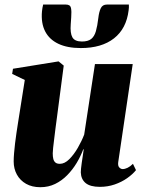

<svg xmlns="http://www.w3.org/2000/svg" viewBox="-20 -788 614 821"><path d="M152.5 12.5Q117 12.5 91.5 -2Q66 -16.5 52.2 -41.5Q38.5 -66.5 38.5 -97.5Q38.5 -113.5 40.2 -133.5Q42 -153.5 44.5 -175.8Q47 -198 50.5 -220.2Q54 -242.5 57 -262.5L86 -446L32 -472L35.5 -494L230.5 -525.5L252.5 -507.5L223.5 -286Q220.5 -265 217.5 -241Q214.5 -217 211.8 -194.8Q209 -172.5 207.2 -156Q205.5 -139.5 205.5 -132.5Q205.5 -118 208 -108.2Q210.5 -98.5 217 -93Q223.5 -87.5 236 -87.5Q256.5 -87.5 276.2 -107.2Q296 -127 312.8 -156Q329.5 -185 340 -212.5L386 -514H547.5L485.5 -94.5Q483.5 -78.5 490.2 -71.8Q497 -65 504.5 -65Q514 -65 525.5 -70.5Q537 -76 548.5 -87.5L561.5 -60.5Q547 -42.5 523.5 -26Q500 -9.5 470.2 0.8Q440.5 11 407 11Q366 11 346.2 -5.2Q326.5 -21.5 325.5 -51Q325.5 -56.5 326.5 -67.2Q327.5 -78 329.5 -91.5Q331.5 -105 333.8 -120.2Q336 -135.5 338 -149.5H336Q325 -120 307.8 -91.2Q290.5 -62.5 267.5 -39Q244.5 -15.5 215.8 -1.5Q187 12.5 152.5 12.5ZM262 -768.5Q280.5 -768.5 283.5 -754Q286.5 -739.5 284.5 -714Q284 -708.5 283.5 -699Q283 -689.5 282.5 -684.5Q279.5 -646.5 289.5 -628.5Q299.5 -610.5 330.5 -610.5Q356 -610.5 369.8 -621.2Q383.5 -632 390 -654.5Q396.5 -677 400.5 -711.5Q403.5 -737.5 411 -753Q418.5 -768.5 437 -768.5H531Q531.5 -762.5 531.2 -756.5Q531 -750.5 530 -744Q520.5 -665.5 467.5 -624Q414.5 -582.5 325.5 -582.5Q268 -582.5 229.5 -600.8Q191 -619 173 -654Q155 -689 159.5 -739.5Q160.5 -747 161.5 -754.2Q162.5 -761.5 164.5 -768.5Z"/></svg>

Font: Merriweather 120pt Black
Style: Italic
Weight: 900
Italic angle: -7.8°
Version: Version 2.101